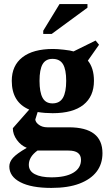

<svg xmlns="http://www.w3.org/2000/svg" viewBox="-20 -715 540 956"><path d="M125.5 -169.4Q38.6 -206.1 38.6 -312.5Q38.6 -388.7 91.8 -429.9Q145 -471.2 244.1 -471.2Q265.1 -471.2 298.1 -467.5Q331.1 -463.9 346.2 -459L456.1 -513.2L473.1 -492.2L417.5 -413.1Q447.8 -376 447.8 -312.5Q447.8 -234.9 395.3 -193.1Q342.8 -151.4 242.2 -151.4Q203.6 -151.4 167.5 -157.2L155.8 -120.1Q156.7 -106 173.8 -93.5Q190.9 -81.1 215.8 -81.1H322.8Q490.2 -81.1 490.2 47.9Q490.2 101.1 461.2 139.4Q432.1 177.7 375.7 199.2Q319.3 220.7 235.4 220.7Q135.7 220.7 81.1 192.1Q26.4 163.6 26.4 113.8Q26.4 91.8 44.2 71.3Q62 50.8 113.3 21Q84.5 9.8 64.2 -18.1Q43.9 -45.9 43.9 -76.7ZM383.3 81.1Q383.3 34.7 321.3 34.7H166.5Q123.5 65.9 123.5 105.5Q123.5 136.7 153.6 152.3Q183.6 168 235.8 168Q306.6 168 345 145Q383.3 122.1 383.3 81.1ZM241.2 -200.2Q277.3 -200.2 293.5 -228.3Q309.6 -256.3 309.6 -312.5Q309.6 -368.7 293.7 -395.3Q277.8 -421.9 241.2 -421.9Q207.5 -421.9 192.1 -395.3Q176.8 -368.7 176.8 -312.5Q176.8 -256.3 191.9 -228.3Q207 -200.2 241.2 -200.2ZM195.3 -545.9V-562L276.4 -694.8H415.5V-676.8L237.3 -545.9Z"/></svg>

Font: Liberation Serif
Style: Bold
Weight: 700
Designer: Steve Matteson
Foundry: Ascender Corporation
Version: Version 2.1.5